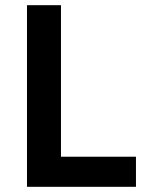

<svg xmlns="http://www.w3.org/2000/svg" viewBox="-20 -720 579 740"><path d="M84 0H504V-116H215V-700H84Z"/></svg>

Font: Fixel Display SemiBold
Style: Regular
Weight: 600
Designer: AlfaBravo + MacPaw
Foundry: Kyrylo Tkachov, Marchela Mozhyna, Serhii Makarenko, Maria Weinstein, Zakhar Kryvoshyya
Version: Version 1.211